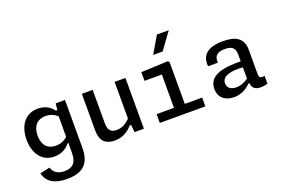

<svg xmlns="http://www.w3.org/2000/svg" viewBox="-124 -1229 2728 1850"><g transform="rotate(-20 1240.0 -304.0)"><path d="M54.5 -286.5C54.5 -141.5 128 -42.5 253.5 -42.5C328.5 -42.5 381 -77.5 416.5 -121.5H422.5V-18C422.5 90.5 370 123 296 123C229 123 188.5 95.5 170 41L69 63C88 142.5 148 202 296 202C452 202 533.5 135.5 533.5 -30V-520.5H438L431 -453.5H416C385 -497.5 333 -532 257.5 -532C131.5 -532 54.5 -434.5 54.5 -286.5ZM168 -286.5C168 -384 218.5 -439.5 304 -439.5C344 -439.5 384 -427 422.5 -393V-182.5C384 -148.5 344.5 -136 303 -136C216 -136 168 -191.5 168 -286.5Z M706.5 -520.5V-144.5C706.5 -34.5 761 11.5 853 11.5C938 11.5 991.5 -28 1035.5 -76H1050L1058 0H1153.5V-520.5H1042.5V-145.5C1005 -104.5 959.5 -78 904 -78C856 -78 817.5 -98 817.5 -174V-520.5Z M1316.5 0H1783.5V-90H1605.5V-519L1592 -532.5L1316.5 -520.5V-431.5H1494.5V-90H1316.5ZM1480.5 -637.5 1581.5 -810H1703L1577.5 -637.5Z M2155.5 -532.5C2000 -532.5 1939.5 -469.5 1939.5 -380.5V-354H2040.5L2041 -375C2041.5 -435.5 2086 -455 2147 -455C2209 -455.5 2252 -437 2252 -362.5V-291.5C2089 -293.5 1922 -274 1922 -128C1922 -40.5 1982.5 12 2076 12C2155 12 2208.5 -24.5 2248 -64H2259C2263 -22 2284 10.5 2350 10.5C2371.5 10.5 2395 7 2420.5 0V-80.5C2375.5 -75 2363 -84 2363 -119.5V-368.5C2363 -490 2285 -532.5 2155.5 -532.5ZM2037.5 -142.5C2037.5 -206 2101.5 -232 2210 -232C2224 -232 2238 -231 2252 -229.5V-114.5C2215.5 -88 2176 -70 2129 -70C2072 -70 2037.5 -96 2037.5 -142.5Z"/></g></svg>

Font: Monaspace Neon Medium
Style: Regular
Weight: 500
Designer: Riley Cran & the Lettermatic Team
Foundry: Lettermatic
Version: Version 1.200 (Monaspace Neon)